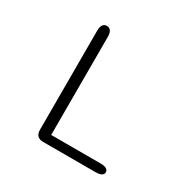

<svg xmlns="http://www.w3.org/2000/svg" viewBox="-142 -764 903 905"><g transform="rotate(30 309.5 -312.0)"><path d="M489 -47.5H219.5V-582.5C219.5 -609.5 209 -624 190.5 -624C171.5 -624 161.5 -609.5 161.5 -582.5V-41.5C161.5 -14.5 176 0 203 0H489C516 0 530.5 -8.5 530.5 -23.5C530.5 -39 516 -47.5 489 -47.5Z"/></g></svg>

Font: RTM Light Light
Style: Regular
Weight: 300
Designer: after Tyler Finck
Foundry: An Endless Supply
Version: Version 1.000;Glyphs 3.2.1 (3258)